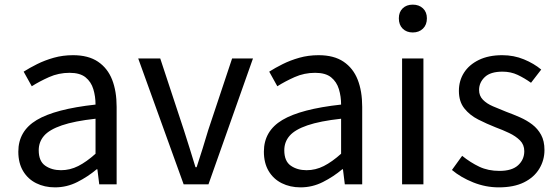

<svg xmlns="http://www.w3.org/2000/svg" viewBox="-20 -795 2405 828"><path d="M217 13Q172 13 136 -5Q100 -23 79.5 -57.5Q59 -92 59 -141Q59 -230 138.5 -277.5Q218 -325 392 -344Q392 -379 382.5 -410.5Q373 -442 349 -461.5Q325 -481 280 -481Q233 -481 191.5 -462.5Q150 -444 117 -423L82 -486Q107 -502 140 -518.5Q173 -535 212 -546Q251 -557 295 -557Q361 -557 402.5 -529Q444 -501 463.5 -451.5Q483 -402 483 -334V0H408L400 -65H397Q359 -33 313.5 -10Q268 13 217 13ZM243 -61Q282 -61 317.5 -79Q353 -97 392 -132V-283Q301 -273 247 -254.5Q193 -236 170 -209.5Q147 -183 147 -147Q147 -100 175 -80.5Q203 -61 243 -61Z M772 0 576 -543H671L773 -234Q786 -194 798.5 -153.5Q811 -113 823 -74H828Q841 -113 853.5 -153.5Q866 -194 878 -234L981 -543H1071L879 0Z M1276 13Q1231 13 1195 -5Q1159 -23 1138.5 -57.5Q1118 -92 1118 -141Q1118 -230 1197.5 -277.5Q1277 -325 1451 -344Q1451 -379 1441.5 -410.5Q1432 -442 1408 -461.5Q1384 -481 1339 -481Q1292 -481 1250.5 -462.5Q1209 -444 1176 -423L1141 -486Q1166 -502 1199 -518.5Q1232 -535 1271 -546Q1310 -557 1354 -557Q1420 -557 1461.5 -529Q1503 -501 1522.5 -451.5Q1542 -402 1542 -334V0H1467L1459 -65H1456Q1418 -33 1372.5 -10Q1327 13 1276 13ZM1302 -61Q1341 -61 1376.5 -79Q1412 -97 1451 -132V-283Q1360 -273 1306 -254.5Q1252 -236 1229 -209.5Q1206 -183 1206 -147Q1206 -100 1234 -80.5Q1262 -61 1302 -61Z M1714 0V-543H1806V0ZM1760 -655Q1733 -655 1716.5 -671.5Q1700 -688 1700 -716Q1700 -743 1716.5 -759Q1733 -775 1760 -775Q1787 -775 1804 -759Q1821 -743 1821 -716Q1821 -688 1804 -671.5Q1787 -655 1760 -655Z M2131 13Q2074 13 2020.5 -8.5Q1967 -30 1929 -62L1973 -123Q2009 -94 2047 -76Q2085 -58 2134 -58Q2188 -58 2214.5 -82.5Q2241 -107 2241 -143Q2241 -171 2222.5 -189.5Q2204 -208 2175.5 -221.5Q2147 -235 2117 -246Q2079 -261 2042.5 -279.5Q2006 -298 1982.5 -327.5Q1959 -357 1959 -403Q1959 -447 1981 -481.5Q2003 -516 2045 -536.5Q2087 -557 2146 -557Q2196 -557 2239.5 -539Q2283 -521 2314 -495L2270 -438Q2242 -458 2212.5 -472Q2183 -486 2147 -486Q2095 -486 2070.5 -462.5Q2046 -439 2046 -407Q2046 -382 2062.5 -365Q2079 -348 2106 -336.5Q2133 -325 2163 -313Q2193 -302 2222.5 -289Q2252 -276 2275.5 -258Q2299 -240 2313.5 -213.5Q2328 -187 2328 -148Q2328 -104 2305.5 -67Q2283 -30 2239.5 -8.5Q2196 13 2131 13Z"/></svg>

Font: Noto Sans KR
Style: Regular
Weight: 400
Designer: Ryoko NISHIZUKA  (kana, bopomofo & ideographs); Paul D. Hunt (Latin, Greek & Cyrillic); Sandoll Communications , Soo-you
Foundry: Adobe
Version: Version 2.004-H2;hotconv 1.0.118;makeotfexe 2.5.65603